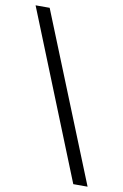

<svg xmlns="http://www.w3.org/2000/svg" viewBox="-87 -726 560 873"><g transform="rotate(10 193.0 -289.5)"><path d="M315 96 5 -675H70L381 96Z"/></g></svg>

Font: Gemunu Libre Light
Style: Regular
Weight: 300
Designer: Puspanada Ekanayake, Sola Matas, Pathum Egodawatta, Kosala Senevirathne
Foundry: mooniak
Version: Version 1.100